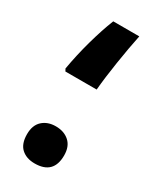

<svg xmlns="http://www.w3.org/2000/svg" viewBox="-175 -720 668 798"><g transform="rotate(30 159.0 -320.5)"><path d="M54 -378H204Q209 -436 221.5 -516Q234 -596 247 -658H122Q100 -603 80 -531Q60 -459 48 -389ZM134 17Q224 17 224 -73Q224 -116 199 -138.5Q174 -161 134 -161Q95 -161 70.5 -138.5Q46 -116 46 -73Q46 -27 70 -5Q94 17 134 17Z"/></g></svg>

Font: Noto Sans Arabic Condensed Extra
Style: Regular
Weight: 800
Width: 3
Designer: Nadine Chahine - Monotype Design Team
Foundry: Monotype Imaging Inc.
Version: Version 1.902